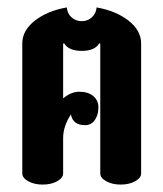

<svg xmlns="http://www.w3.org/2000/svg" viewBox="-20 -497 440 517"><path d="M160 -477Q161 -461 172.5 -450.5Q184 -440 200 -440Q216 -440 227.5 -450.5Q239 -461 240 -477Q292 -468 326 -441.5Q360 -415 360 -380V-30Q360 -18 344 -9Q328 0 305 0Q282 0 266 -9Q250 -18 250 -30V-380H247Q235 -360 200 -360Q165 -360 153 -380H150V-232Q171 -250 194 -250Q217 -250 231 -238.5Q245 -227 245 -207.5Q245 -188 235.5 -174Q226 -160 209 -160Q176 -160 171 -189Q150 -157 150 -125V-30Q150 -18 134 -9Q118 0 95 0Q72 0 56 -9Q40 -18 40 -30V-380Q40 -415 74 -441.5Q108 -468 160 -477Z"/></svg>

Font: SOV_ThonBuri
Style: Book
Weight: 400
Version: Version 1.00